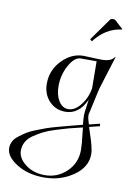

<svg xmlns="http://www.w3.org/2000/svg" viewBox="-180 -500 595 867"><g transform="rotate(10 117.5 -66.5)"><path d="M181 -338 253 -439Q258 -446 267 -446Q274 -446 279 -442L316 -408L314 -406Q241 -397 190 -330ZM228 -122 227 -245H154Q126 -245 101.5 -201Q77 -157 77 -105Q77 -64 94 -37Q111 -10 138 -10Q168 -10 194.5 -43.5Q221 -77 228 -122ZM218 60Q179 69 156.5 75Q134 81 99 92Q64 103 43.5 113.5Q23 124 1.5 138.5Q-20 153 -30 171.5Q-40 190 -40 211Q-40 246 -3.5 274Q33 302 85 302Q143 302 185 262Q227 222 227 161Q227 136 220 79Q219 72 218 60ZM260 -124 235 -10Q233 -6 233 1Q233 15 242 42L291 30L293 41L245 53Q250 68 253 78Q276 145 276 172Q276 232 217.5 272.5Q159 313 84 313Q10 313 -42 280.5Q-94 248 -94 209Q-94 194 -87 179.5Q-80 165 -64.5 153Q-49 141 -33 130.5Q-17 120 9.5 109.5Q36 99 56 92Q76 85 109.5 76Q143 67 162 62Q181 57 216 48Q213 20 213 5Q213 -4 214 -10L222 -68Q189 4 127 4Q82 4 52.5 -27.5Q23 -59 23 -107Q23 -169 66.5 -214Q110 -259 165 -259Q179 -259 213 -257Q240 -256 248 -256Q292 -256 306 -279L308 -278Z"/></g></svg>

Font: Kleymissky
Style: Regular
Weight: 500
Italic angle: -8°
Designer: gluk
Foundry: gluk
Version: Version 0.283